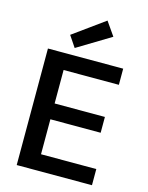

<svg xmlns="http://www.w3.org/2000/svg" viewBox="-137 -1030 859 1114"><g transform="rotate(15 292.5 -473.0)"><path d="M75 0V-700H527V-603H195V-402H497V-307H195V-97H527V0ZM224 -743 179 -810 367 -946 424 -864Z"/></g></svg>

Font: DM Sans 9pt
Style: Semibold
Weight: 600
Designer: Colophon Foundry, Jonny Pinhorn
Foundry: Colophon Foundry
Version: Version 4.004;gftools[0.9.30]